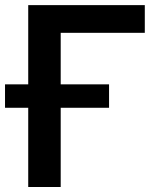

<svg xmlns="http://www.w3.org/2000/svg" viewBox="-47 -748 630 768"><path d="M532.2 -727.5V-616.7H195.8V0H65.9V-727.5ZM-26.9 -316.9V-410.6H389.2V-316.9Z"/></svg>

Font: Inter 24pt SemiBold
Style: Regular
Weight: 600
Designer: Rasmus Andersson
Foundry: rsms
Version: Version 4.001;git-66647c0bb